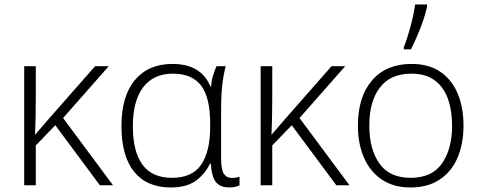

<svg xmlns="http://www.w3.org/2000/svg" viewBox="-20 -826 2144 856"><path d="M464.8 -530.8 261.2 -299.8 483.9 0H425.3L226.6 -267.6L139.6 -177.7V0H87.9V-530.8H139.6V-389.2Q139.6 -344.7 138.7 -303.5Q137.7 -262.2 136.2 -225.1Q150.9 -241.7 162.4 -255.4Q173.8 -269 187.5 -284.7L403.8 -530.8Z M741.2 9.8Q635.3 9.8 578.4 -59.8Q521.5 -129.4 521.5 -263.7Q521.5 -397.5 581.5 -469.2Q641.6 -541 749 -541Q876 -541 918 -440.9H921.4Q922.4 -464.4 929.4 -487.8Q936.5 -511.2 945.3 -530.8H986.3Q977.1 -497.6 971.4 -450Q965.8 -402.3 965.8 -339.8V-118.7Q965.8 -69.8 978 -51.3Q990.2 -32.7 1013.2 -32.7Q1031.7 -32.7 1047.9 -38.1V0.5Q1040.5 4.4 1028.1 7.1Q1015.6 9.8 1002.9 9.8Q961.9 9.8 942.6 -14.4Q923.3 -38.6 919.9 -96.2H916Q896 -52.7 854.7 -21.5Q813.5 9.8 741.2 9.8ZM746.6 -33.2Q837.4 -33.2 877.2 -92.3Q917 -151.4 917 -259.3V-275.4Q917 -391.6 876.5 -444.6Q835.9 -497.6 751 -497.6Q664.1 -497.6 618.2 -436.8Q572.3 -376 572.3 -263.2Q572.3 -150.4 615.2 -91.8Q658.2 -33.2 746.6 -33.2Z M1519 -530.8 1315.4 -299.8 1538.1 0H1479.5L1280.8 -267.6L1193.8 -177.7V0H1142.1V-530.8H1193.8V-389.2Q1193.8 -344.7 1192.9 -303.5Q1191.9 -262.2 1190.4 -225.1Q1205.1 -241.7 1216.6 -255.4Q1228 -269 1241.7 -284.7L1458 -530.8Z M2046.4 -266.1Q2046.4 -184.1 2019.5 -122.1Q1992.7 -60.1 1939.9 -25.1Q1887.2 9.8 1809.6 9.8Q1735.4 9.8 1683.1 -24.9Q1630.9 -59.6 1603.3 -121.6Q1575.7 -183.6 1575.7 -266.1Q1575.7 -394.5 1638.9 -467.8Q1702.1 -541 1814.5 -541Q1891.6 -541 1943.1 -505.9Q1994.6 -470.7 2020.5 -408.9Q2046.4 -347.2 2046.4 -266.1ZM1626.5 -266.1Q1626.5 -161.1 1671.4 -97.2Q1716.3 -33.2 1810.5 -33.2Q1906.2 -33.2 1950.9 -97.7Q1995.6 -162.1 1995.6 -266.1Q1995.6 -333 1977.1 -385.3Q1958.5 -437.5 1918.5 -467.5Q1878.4 -497.6 1814 -497.6Q1721.2 -497.6 1673.8 -436Q1626.5 -374.5 1626.5 -266.1ZM1780.3 -606V-615.2Q1795.4 -653.3 1810.1 -707.3Q1824.7 -761.2 1830.6 -806.2H1883.8V-796.4Q1878.4 -769 1866.7 -734.9Q1855 -700.7 1840.3 -666.5Q1825.7 -632.3 1812.5 -606Z"/></svg>

Font: Open Sans Light
Style: Regular
Weight: 300
Designer: Monotype Design Team
Foundry: Monotype Imaging Inc.
Version: Version 3.000; ttfautohint (v1.8.4)